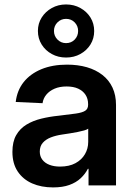

<svg xmlns="http://www.w3.org/2000/svg" viewBox="-20 -817 588 846"><path d="M213.9 8.8Q162.1 8.8 121.8 -8.8Q81.5 -26.4 58.1 -61.3Q34.7 -96.2 34.7 -147.9Q34.7 -192.4 51.3 -221.4Q67.9 -250.5 96.4 -267.8Q125 -285.2 161.9 -294.2Q198.7 -303.2 238.3 -307.1Q286.1 -312.5 314.5 -316.7Q342.8 -320.8 355.5 -329.1Q368.2 -337.4 368.2 -355V-358.4Q368.2 -381.8 356.9 -399.2Q345.7 -416.5 324.7 -426.3Q303.7 -436 273.4 -436Q243.2 -436 220.5 -426.3Q197.8 -416.5 184.1 -399.9Q170.4 -383.3 167.5 -362.3L49.3 -367.7Q55.2 -418.5 84.2 -455.1Q113.3 -491.7 162.1 -512Q210.9 -532.2 275.4 -532.2Q323.2 -532.2 362.8 -520.8Q402.3 -509.3 431.2 -486.8Q460 -464.4 475.6 -431.2Q491.2 -397.9 491.2 -354.5V0H370.1V-73.2H367.2Q355.5 -50.3 335.4 -31.5Q315.4 -12.7 285.6 -2Q255.9 8.8 213.9 8.8ZM244.6 -83Q284.7 -83 312.3 -97.9Q339.8 -112.8 354.2 -137.5Q368.7 -162.1 368.7 -191.9V-250Q362.8 -245.6 350.8 -242.2Q338.9 -238.8 322.8 -235.6Q306.6 -232.4 288.8 -229.5Q271 -226.6 253.4 -224.1Q226.6 -220.2 204.3 -211.7Q182.1 -203.1 168.7 -188Q155.3 -172.9 155.3 -148.9Q155.3 -128.4 166.5 -113.5Q177.7 -98.6 197.8 -90.8Q217.8 -83 244.6 -83ZM271 -563.5Q236.3 -563.5 208.3 -578.9Q180.2 -594.2 163.6 -620.8Q147 -647.5 147 -680.7Q147 -713.4 163.6 -739.7Q180.2 -766.1 208.3 -781.7Q236.3 -797.4 271 -797.4Q306.2 -797.4 334.2 -781.7Q362.3 -766.1 378.7 -739.7Q395 -713.4 395 -680.2Q395 -647.5 378.7 -621.1Q362.3 -594.7 334.2 -579.1Q306.2 -563.5 271 -563.5ZM271 -627Q293.9 -627 309.1 -642.6Q324.2 -658.2 324.2 -680.7Q324.2 -702.6 309.1 -718.3Q293.9 -733.9 271 -733.9Q249 -733.9 233.4 -718.5Q217.8 -703.1 217.8 -680.7Q217.8 -658.2 233.4 -642.6Q249 -627 271 -627Z"/></svg>

Font: Inter 28pt SemiBold
Style: Regular
Weight: 600
Designer: Rasmus Andersson
Foundry: rsms
Version: Version 4.001;git-66647c0bb